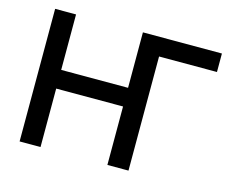

<svg xmlns="http://www.w3.org/2000/svg" viewBox="-99 -852 1197 993"><g transform="rotate(15 499.0 -355.0)"><path d="M973 -710H550V-413H192V-710H80V0H192V-313H550V0H663V-611H973Z"/></g></svg>

Font: FIGSv2-sans-serif SemiBold
Style: Regular
Weight: 600
Designer: Matt McInerney, Pablo Impallari, Rodrigo Fuenzalida,Mirko Velimirovic
Foundry: Matt McInerney, Pablo Impallari, Rodrigo Fuenzalida
Version: Version 4.021;hotconv 1.0.109;makeotfexe 2.5.65596